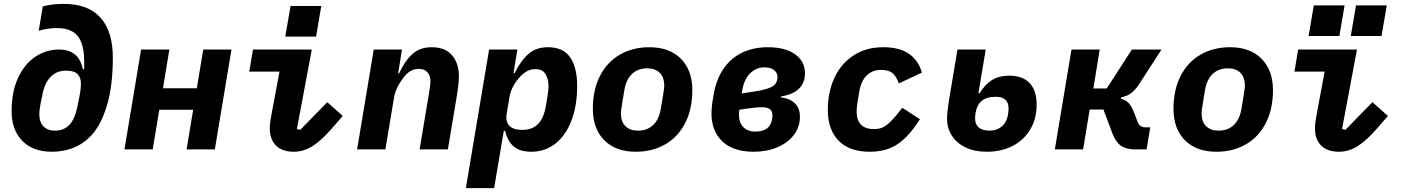

<svg xmlns="http://www.w3.org/2000/svg" viewBox="-20 -772 7240 992"><path d="M40 -198Q40 -297 73 -369Q106 -441 162 -478.5Q218 -516 284 -516Q337 -516 367.5 -490.5Q398 -465 408 -414H415V-454Q415 -514 400.5 -552Q386 -590 355 -608.5Q324 -627 275 -627Q225 -627 180 -613L201 -739Q250 -752 308 -752Q436 -752 499.5 -680.5Q563 -609 563 -474Q563 -327 531.5 -223.5Q500 -120 445 -65Q406 -26 356 -7Q306 12 247 12Q150 12 95 -44.5Q40 -101 40 -198ZM380 -221 390 -272Q398 -310 398 -340Q398 -372 380.5 -389.5Q363 -407 321 -407Q274 -407 243 -376.5Q212 -346 200 -287L189 -233Q183 -200 183 -184Q183 -142 204.5 -119.5Q226 -97 264 -97Q310 -97 338.5 -127Q367 -157 380 -221Z M709 -516H855L822 -316H997L1030 -516H1176L1090 0H944L978 -205H803L769 0H623Z M1374 -108Q1374 -137 1381 -171L1384 -188L1424 -402H1268L1287 -516H1591L1514 -106L1531 -101L1671 -244L1751 -173L1690 -103Q1638 -44 1593 -16Q1548 12 1498 12Q1438 12 1406 -20Q1374 -52 1374 -108ZM1640 -741 1613 -583H1454L1481 -741Z M1825 0 1911 -516H2057L2037 -393H2042Q2073 -460 2112 -494Q2151 -528 2210 -528Q2281 -528 2316 -486Q2351 -444 2351 -379Q2351 -341 2340 -275L2294 0H2148L2197 -293L2198 -301Q2204 -331 2204 -355Q2204 -379 2189.5 -397.5Q2175 -416 2144 -416Q2119 -416 2100 -404.5Q2081 -393 2063 -369Q2024 -317 2016 -269L1971 0Z M2507 -516H2653L2633 -393H2638Q2671 -459 2710.5 -493.5Q2750 -528 2811 -528Q2890 -528 2926 -475.5Q2962 -423 2962 -328Q2962 -226 2932.5 -149Q2903 -72 2849.5 -30Q2796 12 2725 12Q2666 12 2634 -15.5Q2602 -43 2590 -96H2583L2533 200H2387ZM2800 -223 2810 -283Q2814 -307 2814 -328Q2813 -368 2797 -391.5Q2781 -415 2746 -415Q2698 -415 2659 -366Q2620 -320 2612 -269L2598 -186Q2591 -145 2611 -123Q2631 -101 2678 -101Q2731 -101 2760.5 -132Q2790 -163 2800 -223Z M3043 -210Q3043 -307 3079.5 -379Q3116 -451 3182.5 -489.5Q3249 -528 3335 -528Q3439 -528 3498 -468.5Q3557 -409 3557 -306Q3557 -209 3520.5 -137Q3484 -65 3417.5 -26.5Q3351 12 3265 12Q3161 12 3102 -47.5Q3043 -107 3043 -210ZM3394 -209 3407 -287V-290Q3412 -318 3412 -328Q3412 -373 3388.5 -396Q3365 -419 3324 -419Q3276 -419 3245.5 -390Q3215 -361 3206 -307L3193 -229V-226Q3188 -199 3188 -188Q3188 -143 3211.5 -120Q3235 -97 3276 -97Q3324 -97 3354.5 -126Q3385 -155 3394 -209Z M3656 -184Q3656 -222 3667 -283Q3680 -360 3717 -415Q3754 -470 3812.5 -499Q3871 -528 3948 -528Q4037 -528 4088 -491.5Q4139 -455 4139 -394Q4139 -343 4107 -313Q4075 -283 4016 -274L4015 -269Q4062 -263 4087.5 -237.5Q4113 -212 4113 -169Q4113 -115 4081 -74Q4049 -33 3995 -10.5Q3941 12 3875 12Q3767 12 3711.5 -42Q3656 -96 3656 -184ZM3969 -156Q3971 -168 3971 -179Q3971 -198 3957 -208Q3943 -218 3918 -218Q3890 -218 3832 -210L3800 -205Q3798 -189 3798 -177Q3798 -139 3820.5 -115.5Q3843 -92 3882 -92Q3920 -92 3942 -108Q3964 -124 3969 -156ZM3851 -295Q3908 -303 3938 -312Q3968 -321 3979.5 -331.5Q3991 -342 3995 -358Q3997 -366 3997 -374Q3997 -395 3980 -409.5Q3963 -424 3929 -424Q3887 -424 3856 -393.5Q3825 -363 3815 -306L3812 -289Z M4257 -206Q4257 -295 4290.5 -368.5Q4324 -442 4389 -485Q4454 -528 4543 -528Q4628 -528 4677 -493.5Q4726 -459 4743 -397L4624 -341Q4612 -376 4592 -393.5Q4572 -411 4531 -411Q4488 -411 4458.5 -382.5Q4429 -354 4420 -301L4410 -241Q4406 -217 4406 -194Q4406 -152 4428 -128.5Q4450 -105 4497 -105Q4520 -105 4539 -113Q4558 -121 4582 -144.5Q4606 -168 4642 -215L4733 -156Q4678 -69 4619.5 -28.5Q4561 12 4473 12Q4369 12 4313 -45Q4257 -102 4257 -206Z M4873 -159Q4873 -193 4884 -259L4927 -516H5073L5035 -290H5041Q5069 -336 5105.5 -358.5Q5142 -381 5195 -381Q5263 -381 5299.5 -343Q5336 -305 5336 -231Q5336 -158 5302.5 -102.5Q5269 -47 5211 -17.5Q5153 12 5079 12Q5015 12 4968.5 -10.5Q4922 -33 4897.5 -72Q4873 -111 4873 -159ZM5187 -175Q5191 -195 5191 -211Q5191 -242 5174 -257Q5157 -272 5125 -272Q5077 -272 5052 -250.5Q5027 -229 5021 -191Q5018 -176 5018 -159Q5018 -130 5037 -113.5Q5056 -97 5094 -97Q5129 -97 5154.5 -117.5Q5180 -138 5187 -175Z M5516 -516H5662L5629 -315H5698L5828 -516H5981L5866 -338Q5844 -305 5823.5 -290Q5803 -275 5772 -269L5771 -262Q5796 -256 5811.5 -239.5Q5827 -223 5841 -186L5858 -142Q5868 -114 5898 -114H5923L5904 0H5845Q5800 0 5772.5 -18.5Q5745 -37 5729 -79L5681 -206H5610L5576 0H5430Z M6043 -210Q6043 -307 6079.5 -379Q6116 -451 6182.5 -489.5Q6249 -528 6335 -528Q6439 -528 6498 -468.5Q6557 -409 6557 -306Q6557 -209 6520.5 -137Q6484 -65 6417.5 -26.5Q6351 12 6265 12Q6161 12 6102 -47.5Q6043 -107 6043 -210ZM6394 -209 6407 -287V-290Q6412 -318 6412 -328Q6412 -373 6388.5 -396Q6365 -419 6324 -419Q6276 -419 6245.5 -390Q6215 -361 6206 -307L6193 -229V-226Q6188 -199 6188 -188Q6188 -143 6211.5 -120Q6235 -97 6276 -97Q6324 -97 6354.5 -126Q6385 -155 6394 -209Z M6774 -108Q6774 -137 6781 -171L6784 -188L6824 -402H6668L6687 -516H6991L6914 -106L6931 -101L7071 -244L7151 -173L7090 -103Q7038 -44 6993 -16Q6948 12 6898 12Q6838 12 6806 -20Q6774 -52 6774 -108ZM6927 -744 6900 -586H6741L6768 -744ZM7145 -744 7118 -586H6959L6986 -744Z"/></svg>

Font: iA Writer Mono V
Style: Regular
Weight: 400
Italic angle: -9.5°
Designer: Mike Abbink, Paul van der Laan, Pieter van Rosmalen
Foundry: Bold Monday
Version: Version 2.000